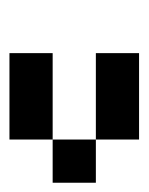

<svg xmlns="http://www.w3.org/2000/svg" viewBox="26 -430 313 404"><g transform="rotate(-90 182.0 -227.5)"><path d="M181.8 -363.6H272.7V-272.7H181.8ZM90.9 -363.6H181.8V-272.7H90.9ZM0 -272.7H90.9V-181.8H0ZM90.9 -181.8H181.8V-90.9H90.9ZM181.8 -181.8H272.7V-90.9H181.8Z"/></g></svg>

Font: Micro 5
Style: Regular
Weight: 400
Designer: Sarah Cadigan-Fried
Version: Version 1.000; ttfautohint (v1.8.4.7-5d5b)